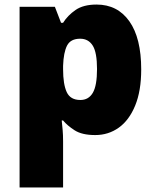

<svg xmlns="http://www.w3.org/2000/svg" viewBox="-20 -583 683 843"><path d="M404 -563Q496 -563 548 -489.5Q600 -416 600 -278Q600 -184 573.5 -119.5Q547 -55 501.5 -22.5Q456 10 398 10Q340 10 307.5 -11Q275 -32 257 -54H251Q253 -35 255 -13Q257 9 257 38V240H66V-553H221L248 -483H257Q277 -515 311.5 -539Q346 -563 404 -563ZM332 -413Q290 -413 274.5 -383Q259 -353 257 -294V-279Q257 -213 273 -178.5Q289 -144 333 -144Q369 -144 387.5 -175.5Q406 -207 406 -280Q406 -353 387 -383Q368 -413 332 -413Z"/></svg>

Font: Noto Sans Khmer UI Black
Style: Regular
Weight: 900
Designer: Danh Hong and the Monotype Design Team
Foundry: Monotype Imaging Inc.
Version: Version 2.002; ttfautohint (v1.8.4.7-5d5b)